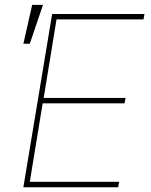

<svg xmlns="http://www.w3.org/2000/svg" viewBox="-20 -786 634 806"><path d="M78.1 0 198.9 -727.3H586.6L582.4 -704.5H217.3L163.4 -375H507.1L502.8 -352.3H159.1L105.1 -22.7H480.1L475.9 0ZM78.1 -602.3 115.1 -765.6H160.5L105.1 -602.3Z"/></svg>

Font: Inter Thin  BETA
Style: Italic
Weight: 100
Italic angle: -9.39999°
Designer: Rasmus Andersson
Foundry: rsms
Version: Version 3.011;git-f93a4a705